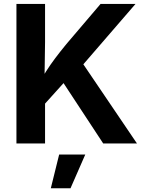

<svg xmlns="http://www.w3.org/2000/svg" viewBox="-20 -748 759 1001"><path d="M175.9 -164.5V-300.3Q198.2 -340.8 219.8 -375.1Q241.4 -409.3 267.2 -443.6Q292.9 -477.9 326.3 -518.5L504.3 -727.5H686.5L379.4 -372.1L367.1 -376.6ZM65.7 0V-727.5H214.9V-528.6L212.2 -343.4L214.9 -270.6V0ZM518.1 0 302.4 -328.2 396.4 -439.5 694.1 0ZM244.9 233.6 288.4 57.6H424.6L347.6 233.6Z"/></svg>

Font: Adwaita Sans
Style: Regular
Weight: 400
Designer: Rasmus Andersson
Foundry: rsms
Version: Version 4.001;git-9221beed3